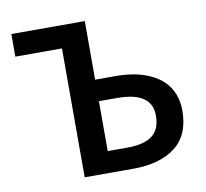

<svg xmlns="http://www.w3.org/2000/svg" viewBox="-74 -735 874 816"><g transform="rotate(-10 362.5 -327.0)"><path d="M227.1 0V-556.2H25.9V-653.8H342.8V-400.9H432.1Q475.1 -400.9 512.5 -393.8Q549.8 -386.7 581.8 -371.6Q613.8 -356.4 636.5 -334.2Q659.2 -312 672.1 -279.8Q685.1 -247.6 685.1 -208Q685.1 -101.6 618.4 -50.8Q551.8 0 438 0ZM342.8 -92.8H428.2Q500 -92.8 535.4 -119.9Q570.8 -147 570.8 -206.1Q570.8 -308.1 421.9 -308.1H342.8Z"/></g></svg>

Font: Toshiba Sans Medium
Style: Regular
Weight: 500
Designer: Paul D. Hunt
Foundry: Toshiba Corporation
Version: Version 2.020;PS 2.0;hotconv 1.0.86;makeotf.lib2.5.63406